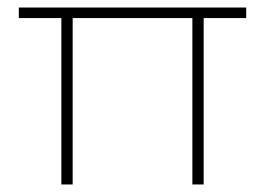

<svg xmlns="http://www.w3.org/2000/svg" viewBox="-20 -490 704 510"><path d="M491 0V-442H173V0H143V-442H30V-470H634V-442H521V0Z"/></svg>

Font: Celebes Thin
Style: Regular
Weight: 250
Designer: Anugrah Pasau
Foundry: Lafontype
Version: Version 1.000; ttfautohint (v1.8.4)